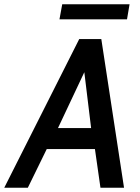

<svg xmlns="http://www.w3.org/2000/svg" viewBox="-59 -884 660 904"><path d="M314 -700H418L525 0H414L388 -182H161L72 0H-39ZM370 -281 338 -544 214 -281ZM234 -864H551L539 -793H221Z"/></svg>

Font: Cabin Medium
Style: Italic
Weight: 500
Italic angle: -7°
Designer: Pablo Impallari
Foundry: Pablo Impallari. http://www.impallari.com Igino Marini. http://www.ikern.com
Version: Version 2.200